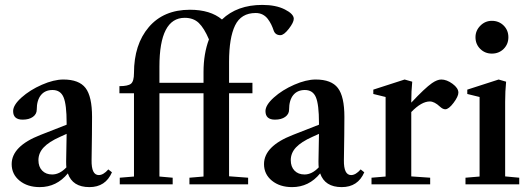

<svg xmlns="http://www.w3.org/2000/svg" viewBox="-20 -747 2141 778"><path d="M141.1 11.2Q91.3 11.2 59.3 -14.9Q27.3 -41 27.3 -82Q27.3 -154.8 144 -200.2L250 -241.7V-248.5Q250 -323.7 237.5 -353Q225.1 -382.3 192.9 -382.3Q162.6 -382.3 145.8 -361.6Q128.9 -340.8 128.9 -302.7Q128.9 -284.7 113.3 -273.4Q97.7 -262.2 71.8 -262.2Q33.2 -262.2 33.2 -296.9Q33.2 -321.3 67.1 -351.8Q101.1 -382.3 149.7 -403.6Q198.2 -424.8 236.8 -424.8Q300.3 -424.8 326.7 -390.4Q353 -356 353 -273.4Q353 -215.3 351.1 -98.1Q350.1 -37.6 380.4 -37.6Q398.9 -37.6 418.9 -60.5L433.6 -48.8Q407.7 11.2 342.3 11.2Q273.9 11.2 254.9 -44.4Q209.5 11.2 141.1 11.2ZM135.7 -98.1Q135.7 -71.3 150.9 -55.7Q166 -40 191.4 -40Q221.7 -40 249 -68.8Q248 -76.2 248 -92.8Q249 -130.4 250 -204.6L223.1 -192.4Q178.2 -172.4 157 -149.7Q135.7 -127 135.7 -98.1Z M465.3 0V-26.9L522.9 -31.7V-369.1H463.9V-397.9Q498.5 -397.9 510.7 -407.7Q522.9 -417.5 522.9 -450.7Q522.9 -566.9 583 -637.2Q643.1 -707.5 749.5 -707.5Q832.5 -707.5 879.4 -668Q940.9 -727.1 1043 -727.1Q1098.1 -727.1 1134.3 -708.7Q1170.4 -690.4 1170.4 -670.9Q1170.4 -656.2 1150.4 -630.4Q1130.4 -604.5 1116.2 -604.5Q1096.2 -604.5 1089.4 -622.1Q1084.5 -636.7 1079.1 -647.7Q1073.7 -658.7 1065.2 -670.2Q1056.6 -681.6 1044.2 -688Q1031.7 -694.3 1016.1 -694.3Q957 -694.3 932.6 -644Q908.2 -593.8 908.2 -496.6V-411.6H1002.9V-369.1H908.2V-32.7L985.4 -26.9V0H747.6V-26.9L804.7 -31.7V-369.1H626V-31.7L679.7 -26.9V0ZM626 -477.1V-411.6H804.7V-455.1Q804.7 -529.3 826.7 -587.4Q807.1 -633.3 785.4 -654.1Q763.7 -674.8 728.5 -674.8Q626 -674.8 626 -477.1Z M1163.6 11.2Q1113.8 11.2 1081.8 -14.9Q1049.8 -41 1049.8 -82Q1049.8 -154.8 1166.5 -200.2L1272.5 -241.7V-248.5Q1272.5 -323.7 1260 -353Q1247.6 -382.3 1215.3 -382.3Q1185.1 -382.3 1168.2 -361.6Q1151.4 -340.8 1151.4 -302.7Q1151.4 -284.7 1135.7 -273.4Q1120.1 -262.2 1094.2 -262.2Q1055.7 -262.2 1055.7 -296.9Q1055.7 -321.3 1089.6 -351.8Q1123.5 -382.3 1172.1 -403.6Q1220.7 -424.8 1259.3 -424.8Q1322.8 -424.8 1349.1 -390.4Q1375.5 -356 1375.5 -273.4Q1375.5 -215.3 1373.5 -98.1Q1372.6 -37.6 1402.8 -37.6Q1421.4 -37.6 1441.4 -60.5L1456.1 -48.8Q1430.2 11.2 1364.7 11.2Q1296.4 11.2 1277.3 -44.4Q1231.9 11.2 1163.6 11.2ZM1158.2 -98.1Q1158.2 -71.3 1173.3 -55.7Q1188.5 -40 1213.9 -40Q1244.1 -40 1271.5 -68.8Q1270.5 -76.2 1270.5 -92.8Q1271.5 -130.4 1272.5 -204.6L1245.6 -192.4Q1200.7 -172.4 1179.4 -149.7Q1158.2 -127 1158.2 -98.1Z M1485.4 0V-26.9L1542.5 -31.7V-354L1492.7 -366.2V-383.8L1619.6 -424.8L1650.4 -416Q1646.5 -377 1646.5 -334.5V-331.1Q1701.7 -390.1 1730.5 -410.2Q1752 -424.8 1768.1 -424.8Q1790 -424.8 1813.7 -407.5Q1837.4 -390.1 1837.4 -371.6Q1837.4 -356.4 1817.9 -330.3Q1798.3 -304.2 1784.2 -304.2Q1774.4 -304.2 1762.7 -314.9Q1740.2 -335.9 1721.7 -335.9Q1688 -335.9 1646.5 -293V-32.2L1723.1 -26.9V0Z M1973.1 -529.8Q1945.3 -529.8 1926 -548.8Q1906.7 -567.9 1906.7 -596.2Q1906.7 -623 1926.3 -642.8Q1945.8 -662.6 1973.1 -662.6Q2001.5 -662.6 2020.8 -643.6Q2040 -624.5 2040 -596.2Q2040 -567.9 2020.8 -548.8Q2001.5 -529.8 1973.1 -529.8ZM1866.2 0V-26.9L1923.3 -31.7V-354L1873.5 -366.2V-383.8L2000.5 -424.8L2030.8 -416Q2026.9 -377 2026.9 -334.5V-32.2L2084 -26.9V0Z"/></svg>

Font: Elstob 18pt SemiBold
Style: Regular
Weight: 600
Designer: Peter S. Baker
Version: Version 1.015